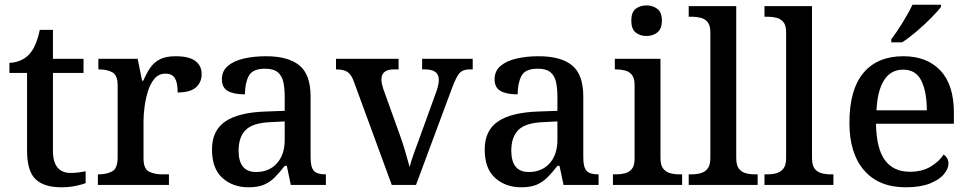

<svg xmlns="http://www.w3.org/2000/svg" viewBox="-20 -786 4122 816"><path d="M241 10Q167 10 131 -24.5Q95 -59 95 -146V-476H20V-519Q41 -519 64 -528Q87 -537 103 -554Q134 -586 149 -659H205V-536H335V-476H205V-146Q205 -97 224.5 -74Q244 -51 279 -51Q297 -51 313 -53Q329 -55 344 -58V-8Q331 -2 302 4Q273 10 241 10Z M396 0V-45H399Q433 -45 456.5 -57.5Q480 -70 480 -117V-423Q480 -467 457 -479Q434 -491 401 -491H398V-536H565L584 -443H589Q602 -473 617.5 -496.5Q633 -520 658.5 -533.5Q684 -547 727 -547Q783 -547 810 -527Q837 -507 837 -471Q837 -436 812.5 -414.5Q788 -393 735 -393Q735 -434 723.5 -453.5Q712 -473 683 -473Q655 -473 637 -452Q619 -431 609 -399Q599 -367 594.5 -333Q590 -299 590 -273V-112Q590 -68 613.5 -56.5Q637 -45 669 -45H698V0Z M1036 10Q970 10 925.5 -29.5Q881 -69 881 -151Q881 -231 937 -269.5Q993 -308 1108 -312L1190 -315V-373Q1190 -409 1184.5 -436Q1179 -463 1161 -478.5Q1143 -494 1106 -494Q1053 -494 1037 -463Q1021 -432 1021 -385Q973 -385 948 -399.5Q923 -414 923 -449Q923 -484 948 -505.5Q973 -527 1015.5 -537Q1058 -547 1110 -547Q1205 -547 1252.5 -508Q1300 -469 1300 -375V-117Q1300 -75 1314 -60Q1328 -45 1362 -45H1365V0H1216L1199 -81H1190Q1169 -54 1149 -33.5Q1129 -13 1103 -1.5Q1077 10 1036 10ZM1068 -55Q1124 -55 1157 -92Q1190 -129 1190 -191V-270L1131 -267Q1054 -264 1024 -233.5Q994 -203 994 -146Q994 -55 1068 -55Z M1484 -439Q1473 -470 1456.5 -480.5Q1440 -491 1408 -491V-536H1674V-491H1653Q1601 -491 1601 -447Q1601 -438 1603.5 -428.5Q1606 -419 1609 -408L1677 -219Q1690 -184 1702 -143Q1714 -102 1721 -76Q1726 -98 1739.5 -135.5Q1753 -173 1765 -205L1836 -401Q1845 -428 1845 -447Q1845 -491 1787 -491H1774V-536H1989V-491H1975Q1948 -491 1934 -476.5Q1920 -462 1902 -414L1748 0H1645Z M2195 10Q2129 10 2084.5 -29.5Q2040 -69 2040 -151Q2040 -231 2096 -269.5Q2152 -308 2267 -312L2349 -315V-373Q2349 -409 2343.5 -436Q2338 -463 2320 -478.5Q2302 -494 2265 -494Q2212 -494 2196 -463Q2180 -432 2180 -385Q2132 -385 2107 -399.5Q2082 -414 2082 -449Q2082 -484 2107 -505.5Q2132 -527 2174.5 -537Q2217 -547 2269 -547Q2364 -547 2411.5 -508Q2459 -469 2459 -375V-117Q2459 -75 2473 -60Q2487 -45 2521 -45H2524V0H2375L2358 -81H2349Q2328 -54 2308 -33.5Q2288 -13 2262 -1.5Q2236 10 2195 10ZM2227 -55Q2283 -55 2316 -92Q2349 -129 2349 -191V-270L2290 -267Q2213 -264 2183 -233.5Q2153 -203 2153 -146Q2153 -55 2227 -55Z M2728 -633Q2700 -633 2681.5 -648Q2663 -663 2663 -698Q2663 -734 2681.5 -748.5Q2700 -763 2728 -763Q2754 -763 2773.5 -748.5Q2793 -734 2793 -698Q2793 -663 2773.5 -648Q2754 -633 2728 -633ZM2585 0V-45H2598Q2618 -45 2636 -49.5Q2654 -54 2665.5 -68Q2677 -82 2677 -111V-425Q2677 -454 2665.5 -468Q2654 -482 2636 -486.5Q2618 -491 2598 -491H2593V-536H2787V-115Q2787 -84 2798.5 -69.5Q2810 -55 2828 -50Q2846 -45 2866 -45H2879V0Z M2907 0V-45H2920Q2940 -45 2958 -50Q2976 -55 2987.5 -69.5Q2999 -84 2999 -115V-649Q2999 -678 2987.5 -692Q2976 -706 2958 -710.5Q2940 -715 2920 -715H2907V-760H3109V-115Q3109 -84 3120 -69.5Q3131 -55 3149 -50Q3167 -45 3188 -45H3200V0Z M3229 0V-45H3242Q3262 -45 3280 -50Q3298 -55 3309.5 -69.5Q3321 -84 3321 -115V-649Q3321 -678 3309.5 -692Q3298 -706 3280 -710.5Q3262 -715 3242 -715H3229V-760H3431V-115Q3431 -84 3442 -69.5Q3453 -55 3471 -50Q3489 -45 3510 -45H3522V0Z M3829 10Q3715 10 3652.5 -62Q3590 -134 3590 -264Q3590 -405 3649.5 -476Q3709 -547 3819 -547Q3919 -547 3976.5 -486.5Q4034 -426 4034 -307V-260H3703Q3705 -153 3741.5 -104.5Q3778 -56 3847 -56Q3899 -56 3935.5 -78Q3972 -100 3990 -129Q3998 -125 4004.5 -115Q4011 -105 4011 -91Q4011 -69 3991.5 -45.5Q3972 -22 3931.5 -6Q3891 10 3829 10ZM3919 -317Q3919 -395 3896 -442.5Q3873 -490 3818 -490Q3766 -490 3737.5 -445.5Q3709 -401 3705 -317ZM3768 -619Q3790 -648 3816 -690Q3842 -732 3858 -766H3979V-756Q3966 -739 3937.5 -710Q3909 -681 3875.5 -652.5Q3842 -624 3814 -606H3768Z"/></svg>

Font: Noto Serif Bengali Medium
Style: Regular
Weight: 500
Designer: Juan Bruce, Universal Thirst, Indian Type Foundry and the Monotype Design Team.
Foundry: Monotype Imaging Inc.
Version: Version 2.003; ttfautohint (v1.8.4.7-5d5b)